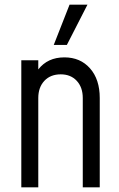

<svg xmlns="http://www.w3.org/2000/svg" viewBox="-20 -800 510 820"><path d="M71 0V-542.5H143.5V-503.5Q183.5 -555 255 -555Q323 -555 364.5 -508Q406 -461 406 -381.5V0H333.5V-381.5Q333.5 -427 307.8 -454.8Q282 -482.5 239.5 -482.5Q195.5 -482.5 169.5 -454.8Q143.5 -427 143.5 -381.5V0ZM209.5 -608 277 -780H353.5L265.5 -608Z"/></svg>

Font: Mohave
Style: Regular
Weight: 400
Designer: Gumpita Rahayu
Foundry: Tokotype
Version: Version 2.003; ttfautohint (v1.8.3)